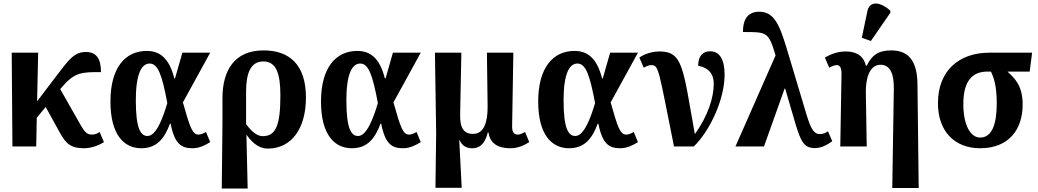

<svg xmlns="http://www.w3.org/2000/svg" viewBox="-20 -837 5931 1097"><path d="M51 0H187L190 -164L241 -226L322 -79C358 -13 388 10 460 10C511 10 555 -13 574 -25L549 -83C536 -74 523 -68 504 -68C473 -68 460 -90 440 -124L324 -328L326 -330C405 -426 445 -425 557 -425C557 -505 528 -540 471 -540C404 -540 373 -496 302 -403L192 -258L198 -536H47Z M787 10C877 10 920 -47 951 -130H955C978 -13 1017 10 1080 10C1121 10 1155 -9 1181 -25L1157 -83C1141 -74 1127 -68 1115 -68C1079 -68 1066 -107 1025 -252L1181 -536H1022L980 -389H976C945 -512 887 -546 818 -546C697 -546 611 -452 611 -257C611 -65 690 10 787 10ZM823 -60C785 -60 756 -98 756 -264C756 -413 788 -474 835 -474C883 -474 906 -408 936 -248C911 -164 873 -60 823 -60Z M1247 240H1395L1388 -65H1390C1431 -7 1472 12 1510 12C1646 12 1728 -103 1728 -280C1728 -467 1634 -549 1486 -549C1318 -549 1251 -433 1251 -276V-124ZM1481 -59C1448 -59 1416 -87 1386 -128V-313C1386 -413 1409 -486 1485 -486C1558 -486 1582 -417 1582 -292C1582 -121 1556 -59 1481 -59Z M1990 10C2080 10 2123 -47 2154 -130H2158C2181 -13 2220 10 2283 10C2324 10 2358 -9 2384 -25L2360 -83C2344 -74 2330 -68 2318 -68C2282 -68 2269 -107 2228 -252L2384 -536H2225L2183 -389H2179C2148 -512 2090 -546 2021 -546C1900 -546 1814 -452 1814 -257C1814 -65 1893 10 1990 10ZM2026 -60C1988 -60 1959 -98 1959 -264C1959 -413 1991 -474 2038 -474C2086 -474 2109 -408 2139 -248C2114 -164 2076 -60 2026 -60Z M2468 236H2618L2604 -36H2606C2621 -2 2647 10 2678 10C2730 10 2754 -28 2767 -80H2771C2781 -7 2840 10 2896 10C2936 10 2971 -4 3004 -25L2980 -83C2966 -75 2951 -68 2938 -68C2922 -68 2906 -76 2906 -113L2913 -536H2762L2766 -230C2767 -137 2744 -72 2683 -72C2628 -72 2608 -108 2609 -180L2616 -536H2465L2472 -75Z M3231 10C3321 10 3364 -47 3395 -130H3399C3422 -13 3461 10 3524 10C3565 10 3599 -9 3625 -25L3601 -83C3585 -74 3571 -68 3559 -68C3523 -68 3510 -107 3469 -252L3625 -536H3466L3424 -389H3420C3389 -512 3331 -546 3262 -546C3141 -546 3055 -452 3055 -257C3055 -65 3134 10 3231 10ZM3267 -60C3229 -60 3200 -98 3200 -264C3200 -413 3232 -474 3279 -474C3327 -474 3350 -408 3380 -248C3355 -164 3317 -60 3267 -60Z M3831 0H3944C4041 -95 4120 -275 4120 -409C4120 -496 4093 -544 4037 -544C4001 -544 3969 -523 3969 -461C4011 -454 4058 -430 4058 -358C4058 -282 4027 -177 3950 -71C3882 -449 3883 -543 3748 -543C3711 -543 3664 -531 3633 -508L3658 -450C3676 -460 3688 -465 3702 -465C3745 -465 3743 -436 3831 0Z M4182 0H4345L4463 -331H4466L4524 -133C4557 -21 4577 9 4637 9C4671 9 4703 -7 4735 -30L4711 -87C4696 -77 4683 -71 4664 -71C4628 -71 4612 -106 4589 -179L4474 -563C4431 -704 4400 -770 4317 -770C4247 -770 4224 -717 4225 -654C4360 -654 4371 -657 4411 -521V-520Z M4956 -603 5067 -764V-776C5018 -822 4950 -839 4936 -774L4904 -621ZM5078 237H5229L5222 -355C5221 -490 5170 -549 5073 -549C5009 -549 4967 -532 4932 -462H4927C4912 -528 4859 -543 4812 -543C4761 -543 4720 -524 4693 -508L4718 -450C4733 -459 4749 -465 4761 -465C4777 -465 4788 -453 4788 -416L4781 0H4932L4927 -310C4926 -392 4949 -467 5011 -467C5065 -467 5088 -417 5087 -331Z M5580 10C5744 10 5823 -97 5823 -240C5823 -348 5777 -391 5736 -428H5863L5877 -536H5633C5460 -536 5339 -434 5339 -247C5339 -88 5433 10 5580 10ZM5580 -51C5525 -51 5484 -122 5484 -242C5484 -378 5538 -428 5622 -428H5642C5657 -396 5675 -348 5675 -247C5675 -126 5647 -51 5580 -51Z"/></svg>

Font: Noto Serif SemiCondensed
Style: Bold
Weight: 700
Width: 4
Designer: Monotype Design Team
Foundry: Monotype Imaging Inc.
Version: Version 2.015